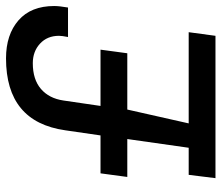

<svg xmlns="http://www.w3.org/2000/svg" viewBox="-69 -667 736 638"><g transform="rotate(-90 299.0 -348.0)"><path d="M598 -536Q598 -519 593 -490H495Q499 -510 499 -520Q499 -559 473 -583Q447 -607 408 -607Q354 -607 322.5 -580Q291 -553 284 -505L266 -382H453L441 -293H254L208 -89H511L499 0H26L37 -89H127L156 -293H30L42 -382H168L185 -499Q213 -696 424 -696Q503 -696 550.5 -654.5Q598 -613 598 -536Z"/></g></svg>

Font: Chivo
Style: Italic
Weight: 400
Italic angle: -8.05°
Designer: Hector Gatti
Foundry: Omnibus-Type
Version: Version 1.007